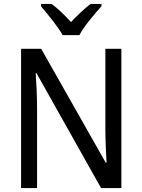

<svg xmlns="http://www.w3.org/2000/svg" viewBox="-20 -964 730 984"><path d="M301 -784H387C410 -829 465 -893 500 -932V-944H444C409 -916 379 -888 344 -851C312 -886 276 -921 244 -944H190V-932C225 -890 277 -828 301 -784ZM602 0V-714H520V-302C520 -247 524 -172 526 -130H522L191 -714H88V0H170V-413C170 -475 166 -539 163 -589H167L498 0Z"/></svg>

Font: Noto Sans Armenian SemiCondensed
Style: Regular
Weight: 400
Width: 4
Designer: Monotype Design Team
Foundry: Monotype Imaging Inc.
Version: Version 2.008